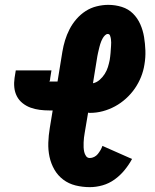

<svg xmlns="http://www.w3.org/2000/svg" viewBox="-20 -763 640 791"><path d="M350 8Q320 8 291.5 1Q263 -6 240.5 -23Q218 -40 204 -64.5Q190 -89 184 -117Q178 -145 179 -175Q180 -205 185 -235L197 -308H183Q163 -308 143.5 -310.5Q124 -313 106 -319.5Q88 -326 73 -338Q58 -350 49.5 -366.5Q41 -383 39 -402.5Q37 -422 40 -442L45 -473H192L187 -442Q187 -440 186.5 -438Q186 -436 186 -433Q185 -432 185 -431.5Q185 -431 185 -430Q185 -430 185 -429.5Q185 -429 185 -429Q185 -429 184.5 -428.5Q184 -428 184 -428Q184 -428 184 -428Q184 -428 184 -428Q184 -428 184 -428Q184 -428 184 -428Q183 -428 183 -428Q183 -428 183 -428Q183 -428 183 -427.5Q183 -427 183 -427H217L237 -550Q241 -574 248 -597Q255 -620 266.5 -642.5Q278 -665 295 -684.5Q312 -704 333 -717.5Q354 -731 378.5 -737Q403 -743 426 -743Q455 -743 482 -734.5Q509 -726 528 -707Q547 -688 558 -663Q569 -638 573.5 -610.5Q578 -583 579 -554.5Q580 -526 575 -497Q571 -471 561 -446Q551 -421 535.5 -398.5Q520 -376 499 -357Q478 -338 454 -325Q430 -312 404 -305Q378 -298 352 -298Q350 -298 347.5 -298Q345 -298 343 -299L329 -216Q327 -206 326 -196Q325 -186 324.5 -176Q324 -166 324.5 -156Q325 -146 327 -137Q329 -128 334.5 -120Q340 -112 350 -112Q359 -112 368 -116.5Q377 -121 383 -128.5Q389 -136 394 -144.5Q399 -153 402 -162L524 -108Q511 -84 493 -62Q475 -40 452 -23.5Q429 -7 402.5 0.5Q376 8 350 8ZM363 -420Q378 -423 390.5 -434Q403 -445 411.5 -458.5Q420 -472 424.5 -486.5Q429 -501 432 -516Q433 -523 434 -530.5Q435 -538 435.5 -545Q436 -552 436.5 -559.5Q437 -567 437.5 -574Q438 -581 438 -588Q438 -595 437 -602Q436 -609 433.5 -616Q431 -623 424 -623Q418 -623 412.5 -617.5Q407 -612 403.5 -606Q400 -600 397.5 -594Q395 -588 393 -581.5Q391 -575 389.5 -569Q388 -563 386.5 -556.5Q385 -550 383.5 -543.5Q382 -537 381 -531Z"/></svg>

Font: Iosevka SS04 Heavy Extended
Style: Italic
Weight: 900
Width: 7
Italic angle: -9°
Monospace: yes
Designer: Belleve Invis
Foundry: Belleve Invis
Version: Version 19.0.0; ttfautohint (v1.8.4)